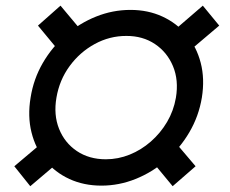

<svg xmlns="http://www.w3.org/2000/svg" viewBox="-20 -637 802 669"><path d="M333.5 9.8Q271.9 9.8 221.6 -13.4Q171.3 -36.6 137.4 -78.4Q103.5 -120.1 89.7 -176Q75.8 -231.9 86.6 -296.9Q96.8 -361.8 129.1 -417.5Q161.4 -473.1 209.2 -514.6Q257 -556.2 314.9 -579.3Q372.7 -602.5 434.6 -602.5Q495.5 -602.5 545.6 -579.5Q595.8 -556.4 630.4 -515Q665 -473.6 679.4 -417.9Q693.8 -362.3 683.4 -297.1Q672.6 -231.9 639.7 -176Q606.9 -120.1 558.6 -78.4Q510.3 -36.6 452.5 -13.4Q394.6 9.8 333.5 9.8ZM348.8 -82Q391.8 -82 432 -98.3Q472.2 -114.5 505.7 -143.9Q539.3 -173.3 562.2 -212.2Q585.1 -251.1 592.9 -296.4Q603.1 -357.5 582.8 -406.3Q562.5 -455 520 -483.5Q477.4 -512 420.4 -511.8Q362 -512 310 -483.6Q258.1 -455.2 222.5 -406.6Q187 -358 176.7 -296.9Q166.3 -237 185.8 -188.1Q205.3 -139.3 247.9 -110.6Q290.5 -82 348.8 -82ZM625.2 -447.2 569.4 -516.2 686.7 -617.3 743.9 -547.8ZM581.6 11.8 498.5 -88.8 577.4 -156.8 661.5 -57.7ZM85.5 11.8 29.9 -57.7 147.3 -156.8 204 -88.8ZM195.5 -447.2 112.3 -547.8 190.8 -617.3 275.4 -516.2Z"/></svg>

Font: Inter Variable
Style: Italic
Weight: 400
Italic angle: -9.39999°
Designer: Rasmus Andersson
Foundry: rsms
Version: Version 4.001;git-9221beed3